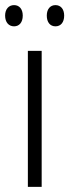

<svg xmlns="http://www.w3.org/2000/svg" viewBox="-35 -731 271 751"><path d="M-15 -670C-15 -644 -1 -628 20 -628C40 -628 54 -643 54 -670C54 -696 40 -711 20 -711C-1 -711 -15 -695 -15 -670ZM148 -670C148 -644 161 -628 182 -628C203 -628 216 -644 216 -670C216 -696 202 -711 182 -711C162 -711 148 -696 148 -670ZM128 0V-532H74V0Z"/></svg>

Font: Noto Sans Thai Cond Light
Style: Regular
Weight: 300
Width: 3
Designer: Monotype Design Team
Foundry: Monotype Imaging Inc.
Version: Version 2.002